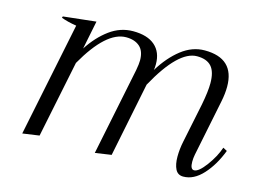

<svg xmlns="http://www.w3.org/2000/svg" viewBox="-76 -636 1038 777"><g transform="rotate(15 443.0 -248.0)"><path d="M886 -136Q862 -73 824 -31.5Q786 10 742 10Q719 10 709 -10Q699 -30 699 -62Q699 -94 706 -127L740 -292Q751 -349 751 -383Q751 -431 731.5 -453Q712 -475 671 -475Q593 -475 503 -311L440 0L372 10L447 -357Q452 -384 452 -399Q452 -438 431 -456.5Q410 -475 374 -475Q291 -475 204 -322L138 0L68 10L166 -468Q128 -474 102 -484L104 -490L241 -505L217 -386Q252 -440 297 -473Q342 -506 395 -506Q455 -506 486.5 -478.5Q518 -451 518 -401Q518 -385 516 -376Q552 -435 597.5 -470.5Q643 -506 695 -506Q820 -506 820 -387Q820 -358 813 -324L765 -88Q762 -73 762 -58Q762 -26 778 -26Q797 -26 826.5 -66Q856 -106 869 -145Z"/></g></svg>

Font: Trirong Light
Style: Italic
Weight: 300
Italic angle: -12°
Designer: Katatrad Team
Foundry: CadsonDemak
Version: Version 1.001